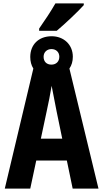

<svg xmlns="http://www.w3.org/2000/svg" viewBox="-20 -1103 603 1123"><path d="M209 -936V-923H312C361 -964 438 -1037 470 -1073V-1083H304C279 -1039 242 -983 209 -936ZM8 0H157L192 -164H371L405 0H556L386 -702C399 -721 406 -744 406 -771C406 -842 353 -891 282 -891C206 -891 157 -842 157 -770C157 -744 163 -721 175 -702ZM281 -725C252 -725 235 -743 235 -771C235 -798 255 -816 281 -816C308 -816 327 -798 327 -771C327 -743 308 -725 281 -725ZM253 -452C263 -497 275 -557 282 -601C290 -557 302 -497 311 -452L344 -292H219Z"/></svg>

Font: Noto Sans Mono SemiCondensed ExtraBold
Style: Regular
Weight: 800
Width: 4
Designer: Monotype Design Team
Foundry: Monotype Imaging Inc.
Version: Version 2.014